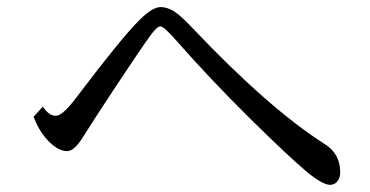

<svg xmlns="http://www.w3.org/2000/svg" viewBox="-20 -662 1040 539"><path d="M100.1 -362.8Q117.2 -336.9 136.7 -336.9Q155.8 -336.9 194.3 -388.2Q320.3 -554.7 370.6 -605Q407.7 -642.1 430.7 -642.1Q452.6 -642.1 474.6 -626Q490.2 -615.2 521.5 -582Q736.3 -356 892.1 -257.3Q935.1 -230 935.1 -178.2Q935.1 -162.1 926.3 -151.9Q918 -143.1 906.7 -143.1Q884.8 -143.1 838.4 -182.1Q787.6 -225.1 685.1 -326.2Q571.3 -438.5 476.1 -546.9Q440.4 -587.9 430.2 -587.9Q420.9 -587.9 401.9 -562Q376 -526.4 300.3 -412.1Q235.8 -314 212.4 -276.4Q188.5 -237.8 168.5 -237.8Q141.6 -237.8 112.3 -270Q89.4 -294.9 74.2 -334Z"/></svg>

Font: BIZ UDMincho
Style: Regular
Weight: 400
Monospace: yes
Designer: TypeBank Co., Ltd.
Foundry: Morisawa Inc.
Version: Version 1.06